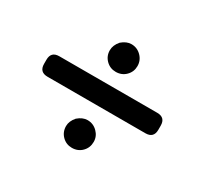

<svg xmlns="http://www.w3.org/2000/svg" viewBox="-111 -763 860 812"><g transform="rotate(30 319.0 -357.0)"><path d="M272 -590Q252 -567 252 -542Q252 -514 271.5 -494.5Q291 -475 319 -475Q348 -475 367.5 -494.5Q387 -514 387 -542Q387 -570 367 -590Q347 -610 319 -610Q295 -610 272 -590ZM80 -313H558Q598 -313 598 -353V-373Q598 -413 558 -413H80Q40 -413 40 -373V-353Q40 -313 80 -313ZM272 -219Q252 -196 252 -172Q252 -143 271.5 -123.5Q291 -104 319 -104Q348 -104 367.5 -123.5Q387 -143 387 -172Q387 -199 367 -219Q347 -239 319 -239Q295 -239 272 -219Z"/></g></svg>

Font: WDXL Lubrifont TC
Style: Regular
Weight: 400
Designer: [WDXL Lubrifont] Copyright 2020-2022 (c) NightFurySL2001, Skr-ZERO; [ZCOOL QingKe HuangYou] Copyright 2018-2022 (c) The 
Version: Version 2.001;hotconv 1.1.1;makeotfexe 2.6.0